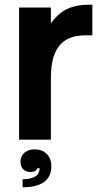

<svg xmlns="http://www.w3.org/2000/svg" viewBox="-20 -593 431 815"><path d="M61 0V-561H196V-494Q227 -537 265.5 -555Q304 -573 356 -573H372V-443H341Q277 -443 241 -409Q218 -386 207 -350.5Q196 -315 196 -260V0ZM76 168Q106 168 124.5 159Q143 150 146 134Q148 131 148 121H139Q133 137 109 137Q90 137 78.5 125.5Q67 114 67 93Q67 70 83.5 55.5Q100 41 126 41Q160 41 179 61Q198 81 198 113Q198 157 167 179.5Q136 202 76 202Z"/></svg>

Font: Open Sauce One
Style: Bold
Weight: 700
Designer: Alfredo Marco Pradil
Foundry: Creative Sauce Fz LLC
Version: Version 1.477